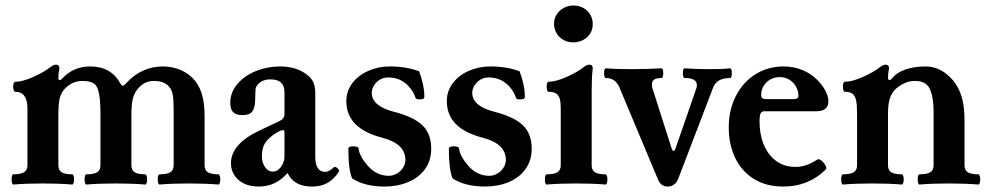

<svg xmlns="http://www.w3.org/2000/svg" viewBox="-20 -666 3582 697"><path d="M779.8 -14.6Q779.8 -7.3 777.8 -1.7Q775.9 3.9 772.9 3.9Q725.6 0 666 0Q606.4 0 559.1 3.9Q556.2 3.9 554.4 -1.5Q552.7 -6.8 552.7 -14.6Q552.7 -22.5 554.4 -27.8Q556.2 -33.2 559.1 -33.2Q585.4 -33.2 597.9 -40.5Q610.4 -47.9 610.4 -65.9V-268.6Q610.4 -303.2 607.4 -319.6Q604.5 -335.9 598.1 -345.7Q580.6 -372.1 540 -372.1Q520 -372.1 505.6 -364.7Q491.2 -357.4 478.5 -341.3Q467.3 -327.6 462.2 -307.4Q457 -287.1 457 -248.5V-65.9Q457 -47.9 469 -40.5Q481 -33.2 507.3 -33.2Q510.3 -33.2 512.2 -27.6Q514.2 -22 514.2 -14.6Q514.2 -7.3 512.2 -1.7Q510.3 3.9 507.3 3.9Q460 0 400.4 0Q340.8 0 293.5 3.9Q290.5 3.9 288.8 -1.5Q287.1 -6.8 287.1 -14.6Q287.1 -22.5 288.8 -27.8Q290.5 -33.2 293.5 -33.2Q319.8 -33.2 332.3 -40.5Q344.7 -47.9 344.7 -65.9V-246.6Q344.7 -299.3 339.8 -324.7Q335 -350.1 324.7 -359.9Q311 -372.1 280.8 -372.1Q264.6 -372.1 252.2 -367.9Q239.7 -363.8 227.1 -354.5Q208.5 -340.8 200.2 -320.1Q191.9 -299.3 191.9 -255.9V-65.9Q191.9 -47.9 203.9 -40.5Q215.8 -33.2 242.2 -33.2Q245.1 -33.2 247.1 -27.6Q249 -22 249 -14.6Q249 -7.3 247.1 -1.7Q245.1 3.9 242.2 3.9Q194.8 0 135.3 0Q75.7 0 28.3 3.9Q25.4 3.9 23.7 -1.5Q22 -6.8 22 -14.6Q22 -22.5 23.7 -27.8Q25.4 -33.2 28.3 -33.2Q54.7 -33.2 67.1 -40.5Q79.6 -47.9 79.6 -65.9V-272Q79.6 -333 34.7 -333Q31.7 -333 29.8 -338.4Q27.8 -343.8 27.8 -351.1Q27.8 -358.4 29.8 -363.8Q31.7 -369.1 34.7 -369.1Q61.5 -369.1 100.8 -386.7Q140.1 -404.3 163.1 -422.4Q169.4 -427.2 173.8 -429.2Q178.2 -431.2 183.6 -431.2Q189.5 -431.2 192.6 -427.7Q195.8 -424.3 195.8 -418Q191.9 -399.4 191.9 -384.8Q191.9 -376 195.8 -375Q200.2 -375 205.1 -379.9Q245.6 -424.8 307.6 -424.8Q383.3 -424.8 417 -362.8Q421.4 -355 424.8 -355Q430.2 -355 438 -363.8Q465.8 -394.5 499.8 -409.7Q533.7 -424.8 570.8 -424.8Q600.6 -424.8 628.4 -414.8Q656.2 -404.8 678.2 -383.8Q699.7 -362.8 711.2 -329.8Q722.7 -296.9 722.7 -241.7V-65.9Q722.7 -47.9 734.6 -40.5Q746.6 -33.2 772.9 -33.2Q775.9 -33.2 777.8 -27.6Q779.8 -22 779.8 -14.6Z M1210.4 -43Q1192.4 -15.1 1168.9 -2Q1145.5 11.2 1112.3 11.2Q1046.9 11.2 1023.9 -38.1Q981.4 11.2 919.9 11.2Q887.7 11.2 864.7 -0.2Q841.8 -11.7 830.1 -31Q818.4 -50.3 818.4 -73.2Q818.4 -143.1 921.4 -191.9L995.6 -227.1Q1003.9 -231 1008.3 -237.1Q1012.7 -243.2 1012.7 -250V-331.5Q1012.7 -377.9 961.9 -377.9Q944.3 -377.9 930.9 -371.1Q917.5 -364.3 910.2 -351.1Q908.2 -348.1 907.5 -339.4Q906.7 -330.6 906.7 -317.9L906.2 -301.3Q905.3 -272.9 895.3 -260.5Q885.3 -248 859.9 -248Q837.4 -248 826.7 -258.5Q815.9 -269 815.9 -293Q815.9 -330.6 841.6 -360.8Q867.2 -391.1 908.9 -408Q950.7 -424.8 996.6 -424.8Q1051.8 -424.8 1088.9 -398.9Q1107.9 -385.7 1116.2 -370.1Q1124.5 -354.5 1124.5 -325.7V-97.2Q1124.5 -69.3 1133.8 -55.7Q1143.1 -42 1159.7 -42Q1168 -42 1175 -45.9Q1182.1 -49.8 1192.4 -59.1Q1194.8 -61.5 1200.2 -58.8Q1205.6 -56.2 1209 -51Q1212.4 -45.9 1210.4 -43ZM1012.7 -184.6Q1012.7 -193.8 1007.8 -193.8Q1004.4 -193.8 997.3 -191.2Q990.2 -188.5 981.9 -183.1Q952.6 -164.1 941.7 -145.8Q930.7 -127.4 930.7 -99.1Q930.7 -76.2 941.9 -59.6Q953.1 -43 970.2 -43Q981.9 -43 991.7 -51.3Q1001.5 -59.6 1007.1 -72.3Q1012.7 -85 1012.7 -97.2Z M1258.3 -18.1Q1244.6 -50.3 1244.6 -126Q1244.6 -134.8 1261.7 -134.8Q1281.2 -134.8 1281.7 -127Q1284.2 -100.6 1314.5 -64.9Q1346.7 -27.8 1391.6 -27.8Q1406.7 -27.8 1420.7 -35.9Q1434.6 -43.9 1443.1 -57.4Q1451.7 -70.8 1451.7 -85Q1451.7 -114.7 1430.9 -134.8Q1410.2 -154.8 1367.7 -166Q1302.2 -183.1 1269.8 -216.1Q1237.3 -249 1237.3 -298.8Q1237.3 -335.9 1259.3 -364.5Q1281.2 -393.1 1317.4 -408.9Q1353.5 -424.8 1395.5 -424.8Q1455.1 -424.8 1501.5 -407.2Q1520.5 -356.9 1520.5 -314Q1520.5 -305.2 1505.4 -305.2Q1489.3 -305.2 1488.8 -310.1Q1477.5 -342.8 1451.7 -363.8Q1425.8 -384.8 1388.7 -384.8Q1372.1 -384.8 1358.6 -376.5Q1345.2 -368.2 1337.4 -355.2Q1329.6 -342.3 1329.6 -329.1Q1329.6 -280.3 1411.6 -259.8Q1480.5 -242.2 1512.9 -211.7Q1545.4 -181.2 1545.4 -126Q1545.4 -83.5 1522.9 -52.2Q1500.5 -21 1461.7 -4.9Q1422.9 11.2 1375.5 11.2Q1304.7 11.2 1258.3 -18.1Z M1623 -18.1Q1609.4 -50.3 1609.4 -126Q1609.4 -134.8 1626.5 -134.8Q1646 -134.8 1646.5 -127Q1648.9 -100.6 1679.2 -64.9Q1711.4 -27.8 1756.3 -27.8Q1771.5 -27.8 1785.4 -35.9Q1799.3 -43.9 1807.9 -57.4Q1816.4 -70.8 1816.4 -85Q1816.4 -114.7 1795.7 -134.8Q1774.9 -154.8 1732.4 -166Q1667 -183.1 1634.5 -216.1Q1602.1 -249 1602.1 -298.8Q1602.1 -335.9 1624 -364.5Q1646 -393.1 1682.1 -408.9Q1718.3 -424.8 1760.3 -424.8Q1819.8 -424.8 1866.2 -407.2Q1885.3 -356.9 1885.3 -314Q1885.3 -305.2 1870.1 -305.2Q1854 -305.2 1853.5 -310.1Q1842.3 -342.8 1816.4 -363.8Q1790.5 -384.8 1753.4 -384.8Q1736.8 -384.8 1723.4 -376.5Q1710 -368.2 1702.1 -355.2Q1694.3 -342.3 1694.3 -329.1Q1694.3 -280.3 1776.4 -259.8Q1845.2 -242.2 1877.7 -211.7Q1910.2 -181.2 1910.2 -126Q1910.2 -83.5 1887.7 -52.2Q1865.2 -21 1826.4 -4.9Q1787.6 11.2 1740.2 11.2Q1669.4 11.2 1623 -18.1Z M1991.2 -579.1Q1991.2 -599.1 2001.5 -614.5Q2011.7 -629.9 2027.8 -637.9Q2043.9 -646 2061 -646Q2082.5 -646 2098.6 -636.7Q2114.7 -627.4 2123.3 -612.1Q2131.8 -596.7 2131.8 -579.1Q2131.8 -558.1 2121.6 -543Q2111.3 -527.8 2095.2 -520Q2079.1 -512.2 2061 -512.2Q2040 -512.2 2024.2 -521.7Q2008.3 -531.2 1999.8 -546.6Q1991.2 -562 1991.2 -579.1ZM2185.1 -14.6Q2185.1 -7.3 2183.1 -1.7Q2181.2 3.9 2178.2 3.9Q2130.9 0 2071.3 0Q2011.7 0 1964.4 3.9Q1961.4 3.9 1959.7 -1.5Q1958 -6.8 1958 -14.6Q1958 -22.5 1959.7 -27.8Q1961.4 -33.2 1964.4 -33.2Q1990.7 -33.2 2003.2 -40.5Q2015.6 -47.9 2015.6 -65.9V-272Q2015.6 -293.9 2012.2 -306.9Q2008.8 -319.8 1999 -326.4Q1989.3 -333 1970.7 -333Q1967.8 -333 1966.1 -338.4Q1964.4 -343.8 1964.4 -351.1Q1964.4 -358.9 1966.1 -364Q1967.8 -369.1 1970.7 -369.1Q1997.6 -369.1 2036.9 -386.7Q2076.2 -404.3 2099.1 -422.4Q2105.5 -427.2 2109.9 -429.2Q2114.3 -431.2 2119.6 -431.2Q2125.5 -431.2 2128.7 -427.7Q2131.8 -424.3 2131.8 -418Q2129.4 -397.9 2128.7 -379.2Q2127.9 -360.4 2127.9 -333V-65.9Q2127.9 -47.9 2139.9 -40.5Q2151.9 -33.2 2178.2 -33.2Q2181.2 -33.2 2183.1 -27.6Q2185.1 -22 2185.1 -14.6Z M2368.7 -14.2 2229 -348.1Q2214.4 -382.8 2179.7 -382.8Q2172.9 -382.8 2172.9 -400.4Q2172.9 -418 2179.7 -418Q2207.5 -416 2229 -415.5Q2250.5 -415 2273.9 -415Q2327.6 -415 2380.9 -418Q2387.7 -418 2387.7 -400.4Q2387.7 -382.8 2380.9 -382.8Q2346.7 -382.8 2346.7 -360.8Q2346.7 -350.6 2347.7 -348.1L2418.9 -125Q2421.4 -118.2 2424.8 -118.2Q2426.8 -118.2 2428.7 -119.9Q2430.7 -121.6 2431.6 -125L2507.8 -345.2Q2509.8 -350.6 2509.8 -356.9Q2509.8 -382.8 2465.8 -382.8Q2459 -382.8 2459 -400.4Q2459 -418 2465.8 -418Q2504.9 -415 2553.7 -415Q2574.2 -415 2592.8 -415.5Q2611.3 -416 2629.9 -418Q2636.7 -418 2636.7 -400.4Q2636.7 -382.8 2629.9 -382.8Q2582 -382.8 2568.8 -348.1L2442.9 -19Q2437 -3.9 2427 3.7Q2417 11.2 2403.8 11.2Q2379.4 11.2 2368.7 -14.2Z M2625.5 -203.1Q2625.5 -267.1 2651.4 -317.6Q2677.2 -368.2 2722.7 -396.5Q2768.1 -424.8 2825.2 -424.8Q2863.3 -424.8 2896.7 -410.2Q2930.2 -395.5 2955.1 -367.2Q2971.7 -347.7 2979.5 -330.1Q2987.3 -312.5 2987.3 -298.8Q2987.3 -262.2 2943.4 -262.2H2755.4Q2745.6 -262.2 2741.5 -255.1Q2737.3 -248 2737.3 -224.6Q2737.3 -178.2 2752.7 -140.9Q2768.1 -103.5 2797.6 -81.8Q2827.1 -60.1 2867.2 -60.1Q2888.2 -60.1 2907.2 -66.7Q2926.3 -73.2 2947.3 -86.9Q2952.6 -90.3 2961.7 -83.3Q2970.7 -76.2 2976.3 -65.9Q2981.9 -55.7 2978.5 -51.8Q2950.7 -22.5 2910.9 -5.6Q2871.1 11.2 2823.2 11.2Q2760.7 11.2 2716.1 -16.8Q2671.4 -44.9 2648.4 -93.8Q2625.5 -142.6 2625.5 -203.1ZM2860.4 -306.2Q2878.4 -306.2 2878.4 -317.9Q2878.4 -336.4 2869.4 -352.1Q2860.4 -367.7 2845 -377Q2829.6 -386.2 2810.5 -386.2Q2792.5 -386.2 2776.9 -377.7Q2761.2 -369.1 2752.2 -354.2Q2743.2 -339.4 2743.2 -321.3Q2743.2 -313.5 2747.3 -309.8Q2751.5 -306.2 2761.2 -306.2Z M3538.6 -14.6Q3538.6 -7.3 3536.6 -1.7Q3534.7 3.9 3531.7 3.9Q3484.4 0 3424.8 0Q3365.2 0 3317.9 3.9Q3314.9 3.9 3313.2 -1.5Q3311.5 -6.8 3311.5 -14.6Q3311.5 -22.5 3313.2 -27.8Q3314.9 -33.2 3317.9 -33.2Q3344.2 -33.2 3356.7 -40.5Q3369.1 -47.9 3369.1 -65.9V-262.2Q3369.1 -312.5 3355.7 -342.3Q3342.3 -372.1 3303.2 -372.1Q3283.7 -372.1 3269.8 -366.7Q3255.9 -361.3 3242.2 -351.6Q3222.7 -338.4 3213.1 -316.2Q3203.6 -293.9 3203.6 -254.9V-65.9Q3203.6 -47.9 3215.6 -40.5Q3227.5 -33.2 3253.9 -33.2Q3256.8 -33.2 3258.8 -27.6Q3260.7 -22 3260.7 -14.6Q3260.7 -7.3 3258.8 -1.7Q3256.8 3.9 3253.9 3.9Q3206.5 0 3147 0Q3087.4 0 3040 3.9Q3037.1 3.9 3035.4 -1.5Q3033.7 -6.8 3033.7 -14.6Q3033.7 -22.5 3035.4 -27.8Q3037.1 -33.2 3040 -33.2Q3066.4 -33.2 3078.9 -40.5Q3091.3 -47.9 3091.3 -65.9V-252.4Q3091.3 -284.7 3087.9 -301.3Q3084.5 -317.9 3075 -325.4Q3065.4 -333 3046.4 -333Q3043.5 -333 3041.7 -338.4Q3040 -343.8 3040 -351.1Q3040 -358.9 3041.7 -364Q3043.5 -369.1 3046.4 -369.1Q3073.2 -369.1 3112.5 -386.7Q3151.9 -404.3 3174.8 -422.4Q3181.2 -427.2 3185.5 -429.2Q3189.9 -431.2 3195.3 -431.2Q3201.2 -431.2 3204.3 -427.7Q3207.5 -424.3 3207.5 -418Q3203.6 -399.9 3203.6 -384.8Q3203.6 -375.5 3208.5 -375.5Q3213.9 -375.5 3216.8 -379.9Q3235.4 -403.3 3268.1 -414.1Q3300.8 -424.8 3338.9 -424.8Q3378.9 -424.8 3410.9 -401.1Q3442.9 -377.4 3459.5 -343.8Q3471.2 -319.8 3476.3 -291.7Q3481.4 -263.7 3481.4 -227.1V-65.9Q3481.4 -47.9 3493.4 -40.5Q3505.4 -33.2 3531.7 -33.2Q3534.7 -33.2 3536.6 -27.6Q3538.6 -22 3538.6 -14.6Z"/></svg>

Font: JuniusX
Style: Bold
Weight: 700
Designer: Peter S. Baker
Foundry: Briery Creek Software
Version: Version 1.004